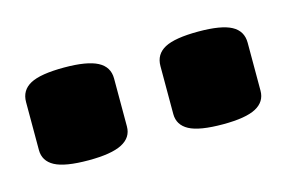

<svg xmlns="http://www.w3.org/2000/svg" viewBox="-35 -764 352 236"><g transform="rotate(-15 141.0 -646.0)"><path d="M0 -615V-676Q0 -691 13 -698Q26 -705 56 -705Q85 -705 98.5 -698Q112 -691 112 -676V-615Q112 -601 98.5 -594Q85 -587 56 -587Q26 -587 13 -594Q0 -601 0 -615ZM171 -615V-676Q171 -691 184 -698Q197 -705 227 -705Q256 -705 269 -698Q282 -691 282 -676V-615Q282 -601 269 -594Q256 -587 227 -587Q197 -587 184 -594Q171 -601 171 -615Z"/></g></svg>

Font: Asap-SemiBold
Style: Regular
Weight: 600
Designer: Pablo Cosgaya
Foundry: Omnibus-Type
Version: Version 2.000; ttfautohint (v1.8)